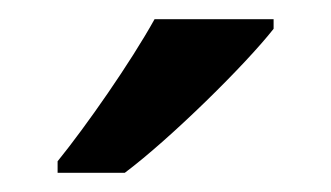

<svg xmlns="http://www.w3.org/2000/svg" viewBox="-20 -786 345 200"><path d="M265 -756V-766H141C116 -721 70 -655 40 -618V-606H110C158 -642 236 -719 265 -756Z"/></svg>

Font: Noto Sans Bassa Vah Medium
Style: Regular
Weight: 500
Designer: Monotype Design Team
Foundry: Monotype Imaging Inc.
Version: Version 2.002